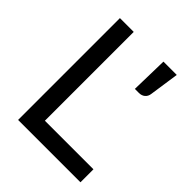

<svg xmlns="http://www.w3.org/2000/svg" viewBox="-180 -731 836 836"><g transform="rotate(45 237.5 -313.5)"><path d="M456 0H72V-627H157V-80H456ZM402 -490Q400 -474 389 -464.5Q378 -455 361 -455H336L340 -627H422Z"/></g></svg>

Font: Blinker
Style: Regular
Weight: 400
Designer: Juergen Huber
Foundry: supertype
Version: 1.017